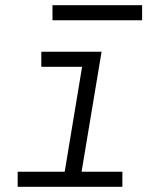

<svg xmlns="http://www.w3.org/2000/svg" viewBox="-20 -719 640 739"><path d="M48 0V-58H229L296 -462H139V-520H371L294 -58H451V0ZM182 -641V-699H527V-641Z"/></svg>

Font: Iosevka SS04 Light Extended
Style: Italic
Weight: 300
Width: 7
Italic angle: -9°
Monospace: yes
Designer: Belleve Invis
Foundry: Belleve Invis
Version: Version 19.0.0; ttfautohint (v1.8.4)